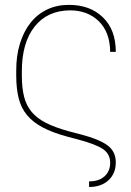

<svg xmlns="http://www.w3.org/2000/svg" viewBox="-20 -573 527 775"><path d="M339.5 181.8V159.1Q380 159.1 402 138.5Q424.7 117.9 424.7 84.5Q424.7 48.3 395.2 28.4Q380.3 18.5 354.2 8.5Q328.1 -1.4 289.8 -11.4L252.1 -21.3Q192.1 -37.6 152.5 -58.6Q112.9 -79.5 89.1 -108.3Q65.3 -137.1 55.6 -175.6Q45.8 -214.1 45.5 -265.6V-286.2Q45.1 -347.3 60.4 -396.8Q75.6 -446.4 103.5 -481.4Q131.4 -516.3 171 -535Q210.6 -553.6 258.5 -553.3Q343.4 -553.3 395.2 -503.2Q447.4 -453.1 447.4 -363.6H424.7Q424 -442.8 378.9 -487.2Q333.8 -531.2 262.4 -531.2Q171.2 -530.5 119.7 -465.6Q68.2 -400.2 68.2 -286.2V-265.6Q68.5 -217 77.4 -182Q86.3 -147 107.8 -121.3Q129.3 -95.5 165.5 -77.1Q201.7 -58.6 257.1 -43.3L303.3 -31.2Q381 -11 414.1 13.8Q447.4 38.7 447.4 82.4Q447.4 127.1 418 154.5Q388.5 181.8 339.5 181.8Z"/></svg>

Font: Linik Sans Thin
Style: Regular
Weight: 100
Designer: Fonts by Rasmus Andersson / Changes by Cristiano Sobral with parts from Marc Monis
Foundry: rsms
Version: Version 3.020; ttfautohint (v1.6)